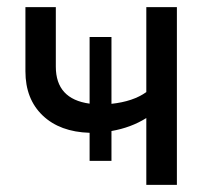

<svg xmlns="http://www.w3.org/2000/svg" viewBox="-20 -520 570 540"><path d="M137 -332.5Q137 -241.5 232 -228.5V-416H293.5V-228Q354.5 -234.5 391.5 -261V-500H477.5V0H391.5V-188Q348.5 -161 293.5 -151.5V-67.5H232V-146.5Q148.5 -149 100 -195.2Q51.5 -241.5 51.5 -319.5V-500H137Z"/></svg>

Font: Overused Grotesk
Style: Regular
Weight: 450
Version: Version 0.004